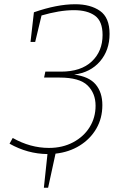

<svg xmlns="http://www.w3.org/2000/svg" viewBox="-20 -720 605 906"><path d="M25 -42 40 -69Q123 -22 211 -22Q275 -22 325 -48.5Q375 -75 403 -120Q431 -165 431 -221Q431 -280 393 -317Q355 -354 261 -354H188L194 -382H268Q362 -382 413 -430Q464 -478 464 -555Q464 -620 428 -646Q392 -672 329 -672Q294 -672 255.5 -665.5Q217 -659 176 -647L146 -522H124L140 -662Q249 -700 335 -700Q407 -700 452 -668.5Q497 -637 497 -560Q497 -483 452 -430.5Q407 -378 330 -368Q400 -359 431.5 -321.5Q463 -284 463 -224Q463 -162 434.5 -113Q406 -64 356 -33Q306 -2 242 5L207 166H187L204 7Q110 6 25 -42Z"/></svg>

Font: Bitter ExtraLight
Style: Italic
Weight: 200
Italic angle: -9°
Designer: Sol Matas, and Bitter project Authors
Foundry: Sol Matas
Version: Version 2.001